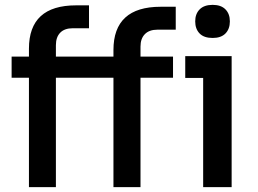

<svg xmlns="http://www.w3.org/2000/svg" viewBox="-20 -770 1061 790"><path d="M855 -613.8Q819.3 -613.8 801.3 -632.3Q783.2 -650.9 783.2 -682.1Q783.2 -712.9 801.5 -731.4Q819.8 -750 855 -750Q889.6 -750 907.7 -731.4Q925.8 -712.9 925.8 -682.1Q925.8 -650.9 907.7 -632.3Q889.6 -613.8 855 -613.8ZM210 0H99.1V-450.2H27.8V-537.1H99.1V-569.8Q99.1 -748 293 -748H346.2V-653.8H279.8Q245.6 -653.8 227.8 -635.5Q210 -617.2 210 -584V-537.1H446.8V-564Q446.8 -742.2 641.1 -742.2H703.1V-647.9H627.9Q594.2 -647.9 576.2 -629.6Q558.1 -611.3 558.1 -578.1V-537.1H691.9V-450.2H558.1V0H446.8V-450.2H210ZM933.1 0H815.9V-449.2H742.2V-539.1H933.1Z"/></svg>

Font: Sora Medium
Style: Regular
Weight: 500
Designer: Jonathan Barnbrook, Julián Moncada
Foundry: Barnbrook Fonts
Version: Version 2.000